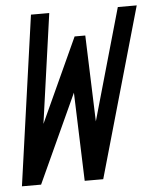

<svg xmlns="http://www.w3.org/2000/svg" viewBox="-50 -727 631 771"><g transform="rotate(-5 265.0 -342.0)"><path d="M7.3 0 103.5 -683.6H177.2L115.2 -242.2L270.5 -581.1H313.5L325.7 -233.9L453.6 -683.6H529.8L335 0H260.3L248 -356.4L84.5 0Z"/></g></svg>

Font: Anka/Coder Narrow
Style: Italic
Weight: 400
Width: 3
Italic angle: -12°
Monospace: yes
Version: Version 001.100